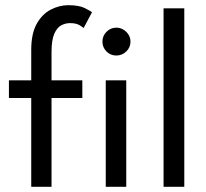

<svg xmlns="http://www.w3.org/2000/svg" viewBox="-20 -720 795 740"><path d="M14.4 -410.5H100.4V-527.8Q100.4 -590.8 121.6 -628.4Q142.9 -666.1 175.8 -683Q208.6 -700 243.1 -700Q285 -700 307.6 -688.4Q330.3 -676.8 334.6 -672.8L302.4 -612.1Q299.6 -615 286.4 -623Q273.2 -630.9 249.6 -630.9Q232.6 -630.9 216.4 -622.6Q200.1 -614.3 189.4 -590.2Q178.6 -566.1 178.6 -518.6V-410.5H297.3V-342.3H178.6V0H100.4V-342.3H14.4ZM387.6 0V-410.5H466.6V0ZM428.1 -506Q405.9 -506 390.4 -521.7Q374.8 -537.4 374.8 -559.4Q374.8 -581.6 390.5 -597.5Q406.3 -613.4 428.1 -613.4Q442.9 -613.4 455.2 -606Q467.6 -598.6 475.2 -586.6Q482.9 -574.6 482.9 -559.4Q482.9 -537.4 466.8 -521.7Q450.7 -506 428.1 -506Z M690.3 0H610.4V-688H690.3Z"/></svg>

Font: League Spartan Extralight
Style: Regular
Weight: 200
Foundry: The League of Moveable Type
Version: Version 2.300; ttfautohint (v1.8.3)